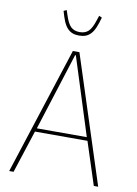

<svg xmlns="http://www.w3.org/2000/svg" viewBox="-98 -973 738 1037"><g transform="rotate(10 271.0 -455.0)"><path d="M491 0 415 -234H127L51 0H27L253 -698H289L515 0ZM321 -527 273 -678H269L221 -527L134 -253H408ZM271 -786Q250 -786 234.5 -792Q219 -798 206.5 -811.5Q194 -825 184.5 -847.5Q175 -870 166 -903L182 -910L191 -883Q205 -839 223 -822Q241 -805 271 -805Q301 -805 319 -822Q337 -839 351 -883L360 -910L376 -903Q367 -870 357.5 -847.5Q348 -825 335.5 -811.5Q323 -798 307.5 -792Q292 -786 271 -786Z"/></g></svg>

Font: IBM Plex Sans Cond Thin
Style: Regular
Weight: 100
Width: 3
Designer: Mike Abbink, Paul van der Laan, Pieter van Rosmalen
Foundry: Bold Monday
Version: Version 1.3